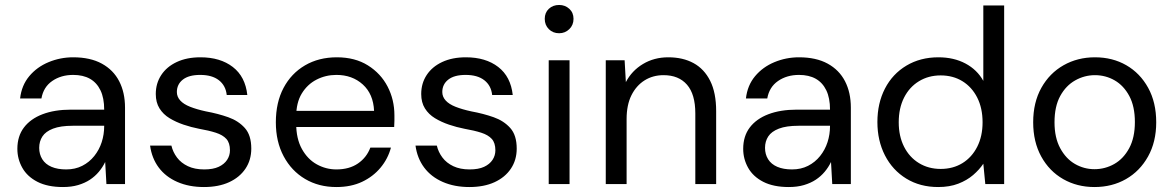

<svg xmlns="http://www.w3.org/2000/svg" viewBox="-20 -742 4729 774"><path d="M234 12Q172 12 131 -9Q90 -30 70 -65.5Q50 -101 50 -142Q50 -193 76.5 -228Q103 -263 151.5 -281.5Q200 -300 266 -300H400Q400 -347 385 -378Q370 -409 342.5 -424.5Q315 -440 275 -440Q226 -440 190.5 -415.5Q155 -391 147 -345H61Q67 -398 98 -435Q129 -472 176 -491.5Q223 -511 275 -511Q344 -511 390.5 -485.5Q437 -460 460.5 -414.5Q484 -369 484 -308V0H409L404 -89Q394 -68 378.5 -49.5Q363 -31 342.5 -17.5Q322 -4 295 4Q268 12 234 12ZM247 -59Q283 -59 311.5 -73.5Q340 -88 360 -113Q380 -138 390 -169Q400 -200 400 -234V-235H273Q224 -235 194 -223.5Q164 -212 151 -192Q138 -172 138 -146Q138 -120 150.5 -100Q163 -80 187.5 -69.5Q212 -59 247 -59Z M802 12Q742 12 695 -8.5Q648 -29 620 -66.5Q592 -104 585 -155H671Q677 -129 693.5 -107Q710 -85 737.5 -72Q765 -59 803 -59Q839 -59 861.5 -69.5Q884 -80 895.5 -97.5Q907 -115 907 -136Q907 -166 892.5 -182Q878 -198 850 -207Q822 -216 782 -223Q751 -229 720 -239.5Q689 -250 663.5 -265.5Q638 -281 623 -305Q608 -329 608 -363Q608 -406 630 -439.5Q652 -473 692.5 -492Q733 -511 788 -511Q868 -511 918.5 -472Q969 -433 977 -359H894Q890 -397 862.5 -418.5Q835 -440 787 -440Q741 -440 717 -421Q693 -402 693 -371Q693 -352 706.5 -337Q720 -322 746.5 -311.5Q773 -301 810 -293Q859 -284 900 -269.5Q941 -255 967 -226Q993 -197 993 -143Q993 -97 969.5 -62Q946 -27 903.5 -7.5Q861 12 802 12Z M1336 12Q1265 12 1210 -20.5Q1155 -53 1123.5 -112Q1092 -171 1092 -249Q1092 -329 1123 -387.5Q1154 -446 1209.5 -478.5Q1265 -511 1338 -511Q1411 -511 1463 -478.5Q1515 -446 1542.5 -393Q1570 -340 1570 -277Q1570 -267 1570 -255.5Q1570 -244 1569 -230H1155V-295H1488Q1485 -363 1442.5 -401.5Q1400 -440 1336 -440Q1293 -440 1256 -421Q1219 -402 1196.5 -365Q1174 -328 1174 -272V-244Q1174 -183 1197 -141.5Q1220 -100 1257 -79.5Q1294 -59 1336 -59Q1388 -59 1423 -83Q1458 -107 1473 -147H1556Q1544 -102 1514 -66Q1484 -30 1439.5 -9Q1395 12 1336 12Z M1872 12Q1812 12 1765 -8.5Q1718 -29 1690 -66.5Q1662 -104 1655 -155H1741Q1747 -129 1763.5 -107Q1780 -85 1807.5 -72Q1835 -59 1873 -59Q1909 -59 1931.5 -69.5Q1954 -80 1965.5 -97.5Q1977 -115 1977 -136Q1977 -166 1962.5 -182Q1948 -198 1920 -207Q1892 -216 1852 -223Q1821 -229 1790 -239.5Q1759 -250 1733.5 -265.5Q1708 -281 1693 -305Q1678 -329 1678 -363Q1678 -406 1700 -439.5Q1722 -473 1762.5 -492Q1803 -511 1858 -511Q1938 -511 1988.5 -472Q2039 -433 2047 -359H1964Q1960 -397 1932.5 -418.5Q1905 -440 1857 -440Q1811 -440 1787 -421Q1763 -402 1763 -371Q1763 -352 1776.5 -337Q1790 -322 1816.5 -311.5Q1843 -301 1880 -293Q1929 -284 1970 -269.5Q2011 -255 2037 -226Q2063 -197 2063 -143Q2063 -97 2039.5 -62Q2016 -27 1973.5 -7.5Q1931 12 1872 12Z M2192 0V-499H2276V0ZM2234 -608Q2209 -608 2192.5 -624.5Q2176 -641 2176 -666Q2176 -691 2192.5 -706.5Q2209 -722 2234 -722Q2258 -722 2275 -706.5Q2292 -691 2292 -666Q2292 -641 2275 -624.5Q2258 -608 2234 -608Z M2422 0V-499H2498L2503 -411Q2527 -457 2572 -484Q2617 -511 2674 -511Q2733 -511 2776 -487.5Q2819 -464 2843 -416Q2867 -368 2867 -294V0H2783V-285Q2783 -362 2749.5 -400.5Q2716 -439 2655 -439Q2612 -439 2578.5 -418Q2545 -397 2525.5 -358Q2506 -319 2506 -262V0Z M3160 12Q3098 12 3057 -9Q3016 -30 2996 -65.5Q2976 -101 2976 -142Q2976 -193 3002.5 -228Q3029 -263 3077.5 -281.5Q3126 -300 3192 -300H3326Q3326 -347 3311 -378Q3296 -409 3268.5 -424.5Q3241 -440 3201 -440Q3152 -440 3116.5 -415.5Q3081 -391 3073 -345H2987Q2993 -398 3024 -435Q3055 -472 3102 -491.5Q3149 -511 3201 -511Q3270 -511 3316.5 -485.5Q3363 -460 3386.5 -414.5Q3410 -369 3410 -308V0H3335L3330 -89Q3320 -68 3304.5 -49.5Q3289 -31 3268.5 -17.5Q3248 -4 3221 4Q3194 12 3160 12ZM3173 -59Q3209 -59 3237.5 -73.5Q3266 -88 3286 -113Q3306 -138 3316 -169Q3326 -200 3326 -234V-235H3199Q3150 -235 3120 -223.5Q3090 -212 3077 -192Q3064 -172 3064 -146Q3064 -120 3076.5 -100Q3089 -80 3113.5 -69.5Q3138 -59 3173 -59Z M3762 12Q3689 12 3633.5 -22Q3578 -56 3547.5 -115.5Q3517 -175 3517 -250Q3517 -326 3547.5 -385Q3578 -444 3634 -477.5Q3690 -511 3763 -511Q3825 -511 3872 -486Q3919 -461 3944 -416V-720H4028V0H3952L3944 -82Q3928 -58 3903 -36.5Q3878 -15 3843 -1.5Q3808 12 3762 12ZM3772 -61Q3822 -61 3860 -84.5Q3898 -108 3919.5 -150.5Q3941 -193 3941 -249Q3941 -306 3919.5 -348.5Q3898 -391 3860 -414.5Q3822 -438 3772 -438Q3723 -438 3684.5 -414.5Q3646 -391 3624.5 -348.5Q3603 -306 3603 -249Q3603 -193 3624.5 -150.5Q3646 -108 3684.5 -84.5Q3723 -61 3772 -61Z M4392 12Q4322 12 4266 -20Q4210 -52 4177.5 -111Q4145 -170 4145 -249Q4145 -329 4178 -388Q4211 -447 4267.5 -479Q4324 -511 4394 -511Q4465 -511 4520.5 -479Q4576 -447 4608.5 -388Q4641 -329 4641 -249Q4641 -170 4608 -111Q4575 -52 4519 -20Q4463 12 4392 12ZM4392 -60Q4435 -60 4472 -81Q4509 -102 4532 -144.5Q4555 -187 4555 -250Q4555 -313 4532.5 -355Q4510 -397 4473.5 -418Q4437 -439 4394 -439Q4352 -439 4314.5 -418Q4277 -397 4254 -355Q4231 -313 4231 -249Q4231 -187 4254 -144.5Q4277 -102 4313.5 -81Q4350 -60 4392 -60Z"/></svg>

Font: DM Sans 20pt
Style: Regular
Weight: 400
Version: Version 4.004;gftools[0.9.30]